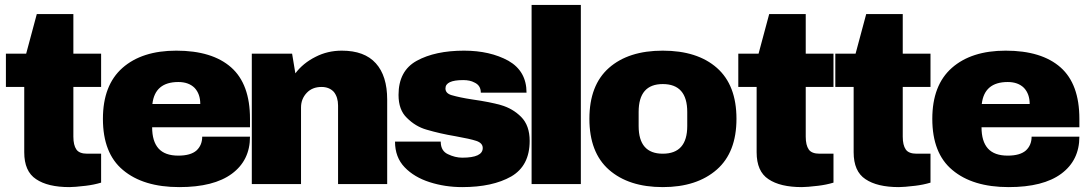

<svg xmlns="http://www.w3.org/2000/svg" viewBox="-20 -745 4392 777"><path d="M276.9 -527.8H389.2V-393.1H276.9V-191.9Q276.9 -157.7 289.1 -140.1Q300.8 -123 333 -123H389.2V-5.9Q359.9 2.9 327.1 6.8Q281.2 12.2 261.2 12.2Q173.3 12.2 126 -20Q78.1 -51.3 78.1 -128.9V-393.1H3.9V-527.8H85.9L128.9 -688H276.9Z M693.4 -540Q838.9 -540 915.5 -472.2Q991.7 -404.8 991.7 -264.2V-230H595.7Q595.7 -172.9 621.6 -144Q647.5 -115.2 701.7 -115.2Q751.5 -115.2 775.4 -136.2Q798.3 -157.7 798.3 -191.9H991.7Q991.7 -96.2 918.5 -42Q845.2 12.2 705.6 12.2Q559.6 12.2 477.5 -57.1Q396.5 -124.5 396.5 -264.2Q396.5 -400.4 475.6 -470.2Q554.7 -540 693.4 -540ZM701.7 -413.1Q606.9 -413.1 596.7 -324.2H790.5Q790.5 -364.7 767.6 -389.2Q743.7 -413.1 701.7 -413.1Z M1363.3 -540Q1455.1 -540 1501 -488.8Q1546.9 -438 1546.9 -341.8V0H1348.1V-317.9Q1348.1 -351.6 1331.1 -373Q1312.5 -393.1 1281.2 -393.1Q1243.7 -393.1 1221.2 -369.1Q1198.2 -344.7 1198.2 -310.1V0H999V-527.8H1162.1L1175.3 -448.2Q1206.5 -489.7 1257.3 -515.1Q1305.7 -540 1363.3 -540Z M1857.9 -540Q1962.9 -540 2037.6 -499Q2110.8 -457 2110.8 -370.1H1925.8Q1925.8 -399.4 1899.9 -411.1Q1882.3 -420.9 1854.5 -420.9Q1782.7 -420.9 1782.7 -387.2Q1782.7 -367.2 1807.6 -359.9Q1841.3 -350.1 1889.6 -342.8Q1964.8 -332 2006.8 -319.8Q2054.7 -306.2 2088.9 -272Q2123.5 -237.3 2123.5 -174.8Q2123.5 -74.2 2048.8 -30.8Q1973.1 12.2 1850.6 12.2Q1781.2 12.2 1718.8 -7.8Q1656.2 -27.8 1617.7 -67.9Q1578.6 -108.4 1578.6 -171.9H1763.7V-168Q1765.1 -133.8 1792.5 -121.1Q1821.8 -106.9 1850.6 -106.9Q1933.6 -106.9 1933.6 -146Q1933.6 -166 1907.7 -174.8Q1882.8 -183.1 1822.8 -193.8Q1761.2 -204.1 1706.5 -220.2Q1661.6 -232.9 1626.5 -268.1Q1592.8 -300.3 1592.8 -360.8Q1592.8 -458.5 1666.5 -499Q1741.2 -540 1857.9 -540Z M2330.6 0H2131.3V-725.1H2330.6Z M2662.1 -540Q2802.2 -540 2881.3 -470.2Q2960.4 -400.4 2960.4 -264.2Q2960.4 -128.9 2881.3 -59.1Q2800.3 12.2 2662.1 12.2Q2524.4 12.2 2444.3 -58.1Q2365.2 -127.9 2365.2 -264.2Q2365.2 -400.4 2444.3 -470.2Q2523.4 -540 2662.1 -540ZM2662.1 -404.8Q2564.5 -404.8 2564.5 -292V-234.9Q2564.5 -123 2662.1 -123Q2761.2 -123 2761.2 -234.9V-292Q2761.2 -404.8 2662.1 -404.8Z M3240.7 -527.8H3353V-393.1H3240.7V-191.9Q3240.7 -157.7 3252.9 -140.1Q3264.6 -123 3296.9 -123H3353V-5.9Q3323.7 2.9 3291 6.8Q3245.1 12.2 3225.1 12.2Q3137.2 12.2 3089.8 -20Q3042 -51.3 3042 -128.9V-393.1H2967.8V-527.8H3049.8L3092.8 -688H3240.7Z M3633.3 -527.8H3745.6V-393.1H3633.3V-191.9Q3633.3 -157.7 3645.5 -140.1Q3657.2 -123 3689.5 -123H3745.6V-5.9Q3716.3 2.9 3683.6 6.8Q3637.7 12.2 3617.7 12.2Q3529.8 12.2 3482.4 -20Q3434.6 -51.3 3434.6 -128.9V-393.1H3360.4V-527.8H3442.4L3485.4 -688H3633.3Z M4049.8 -540Q4195.3 -540 4272 -472.2Q4348.1 -404.8 4348.1 -264.2V-230H3952.1Q3952.1 -172.9 3978 -144Q4003.9 -115.2 4058.1 -115.2Q4107.9 -115.2 4131.8 -136.2Q4154.8 -157.7 4154.8 -191.9H4348.1Q4348.1 -96.2 4274.9 -42Q4201.7 12.2 4062 12.2Q3916 12.2 3834 -57.1Q3752.9 -124.5 3752.9 -264.2Q3752.9 -400.4 3832 -470.2Q3911.1 -540 4049.8 -540ZM4058.1 -413.1Q3963.4 -413.1 3953.1 -324.2H4147Q4147 -364.7 4124 -389.2Q4100.1 -413.1 4058.1 -413.1Z"/></svg>

Font: Archivo-RBTV
Style: Regular
Weight: 500
Designer: Hector Gatti
Foundry: Hector Gatti
Version: ""